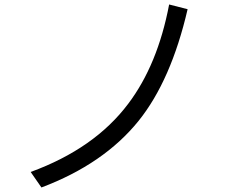

<svg xmlns="http://www.w3.org/2000/svg" viewBox="-20 -806 1039 853"><path d="M116.2 -42Q400.4 -146 549.8 -345.2Q680.7 -518.6 731.4 -786.1L813.5 -765.1Q740.2 -448.7 595.7 -269Q441.4 -77.6 164.1 26.9Z"/></svg>

Font: UDEV Gothic 35
Style: Regular
Weight: 400
Version: v2.1.0; ttfautohint (v1.8.4.7-5d5b-dirty) -l 6 -r 45 -G 200 